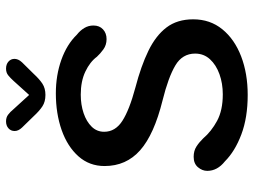

<svg xmlns="http://www.w3.org/2000/svg" viewBox="-122 -708 840 636"><g transform="rotate(-90 298.0 -390.0)"><path d="M301.5 10.5Q226.5 10.5 170.8 -10.5Q115 -31.5 81.5 -65Q50 -90 50 -123.5Q50 -140 62 -154.2Q74 -168.5 96.5 -168.5Q116.5 -168.5 130.8 -159.2Q145 -150 157.5 -137Q180.5 -110 215.5 -91Q250.5 -72 303.5 -72Q339.5 -72 370.2 -83Q401 -94 419.8 -114.5Q438.5 -135 438.5 -163.5Q438.5 -206 399.2 -229.2Q360 -252.5 283.5 -271.5Q170.5 -299.5 118.2 -345.8Q66 -392 66 -463.5Q66 -514 98.2 -550.2Q130.5 -586.5 185.2 -605.8Q240 -625 307 -625Q366.5 -625 417.8 -606.8Q469 -588.5 501 -555.5Q515 -544.5 523.2 -530.8Q531.5 -517 531.5 -500.5Q531.5 -480.5 518.8 -468.8Q506 -457 486.5 -457Q467 -457 452.5 -467.5Q438 -478 428 -489Q411 -512 379 -527.2Q347 -542.5 302.5 -542.5Q269 -542.5 241 -533Q213 -523.5 196.2 -506.2Q179.5 -489 179.5 -465Q179.5 -428 215.5 -404.8Q251.5 -381.5 326 -361.5Q397 -343 447.5 -318.5Q498 -294 525 -258.5Q552 -223 552 -170Q552 -114 519 -73.5Q486 -33 429.2 -11.2Q372.5 10.5 301.5 10.5ZM409.5 -737 371.5 -698.5Q354 -679.5 338.8 -669.5Q323.5 -659.5 301.5 -659.5Q279 -659.5 263.8 -669.5Q248.5 -679.5 231 -698.5L193.5 -737Q182 -749 182 -761.5Q182 -774 191 -782Q200 -790 214 -790Q227 -790 236 -783.2Q245 -776.5 254.5 -765L301.5 -713.5L348 -765Q357.5 -775.5 366.5 -782.8Q375.5 -790 388.5 -790Q403 -790 412 -782Q421 -774 421 -762Q421 -756.5 418.5 -750.2Q416 -744 409.5 -737Z"/></g></svg>

Font: Sono Medium
Style: Regular
Weight: 500
Designer: Tyler Finck
Foundry: Tyler Finck
Version: Version 2.112